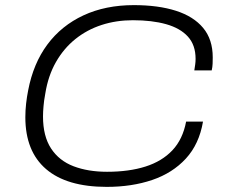

<svg xmlns="http://www.w3.org/2000/svg" viewBox="-20 -718 885 750"><path d="M397 12Q241 12 160 -57.5Q79 -127 79 -260Q79 -287 82 -313.5Q85 -340 90 -365Q110 -470 165 -544Q220 -618 306 -658Q392 -698 503 -698Q598 -698 667 -676Q736 -654 773.5 -609Q811 -564 811 -494Q811 -482 810.5 -469Q810 -456 807 -443H739Q741 -455 742.5 -466Q744 -477 744 -488Q744 -542 714 -575Q684 -608 629 -623.5Q574 -639 499 -639Q434 -639 377 -620.5Q320 -602 274.5 -565.5Q229 -529 198.5 -475.5Q168 -422 157 -353Q154 -338 152.5 -326Q151 -314 150 -303Q149 -292 148.5 -282.5Q148 -273 148 -263Q148 -186 179.5 -138Q211 -90 267.5 -68.5Q324 -47 398 -47Q484 -47 548.5 -67.5Q613 -88 653.5 -131Q694 -174 707 -243H773Q758 -155 706 -98.5Q654 -42 574.5 -15Q495 12 397 12Z"/></svg>

Font: Archivo SemiExpanded ExtraLight
Style: Italic
Weight: 250
Width: 6
Italic angle: -10°
Designer: Hector Gatti
Foundry: Omnibus-Type
Version: Version 2.001